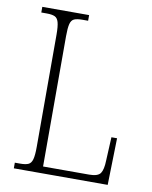

<svg xmlns="http://www.w3.org/2000/svg" viewBox="-81 -775 661 836"><g transform="rotate(10 249.0 -357.0)"><path d="M38 0V-25H62Q85 -25 97.5 -30.5Q110 -36 115 -54Q120 -72 120 -109V-605Q120 -642 115 -660Q110 -678 97.5 -683.5Q85 -689 62 -689H38V-714H245V-689H220Q196 -689 183.5 -683.5Q171 -678 166.5 -660Q162 -642 162 -606V-30H366Q404 -30 415.5 -46.5Q427 -63 428 -104L433 -207H458L453 0Z"/></g></svg>

Font: Noto Serif Condensed ExtraLight
Style: Regular
Weight: 200
Width: 3
Designer: Monotype Design Team
Foundry: Monotype Imaging Inc.
Version: Version 2.013; ttfautohint (v1.8.4.7-5d5b)